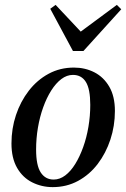

<svg xmlns="http://www.w3.org/2000/svg" viewBox="-20 -753 517 787"><path d="M196 14Q151 14 112 -5.5Q73 -25 50 -65Q27 -105 27 -165Q27 -226 45.5 -281.5Q64 -337 98 -381Q132 -425 179 -450.5Q226 -476 283 -476Q329 -476 367 -456.5Q405 -437 428 -397.5Q451 -358 451 -298Q451 -237 432.5 -181Q414 -125 380.5 -81Q347 -37 300 -11.5Q253 14 196 14ZM200 -17Q225 -17 247.5 -34Q270 -51 288.5 -81Q307 -111 321 -150Q335 -189 342.5 -233.5Q350 -278 350 -323Q350 -388 332 -417Q314 -446 279 -446Q254 -446 231.5 -429Q209 -412 190 -382Q171 -352 157 -313Q143 -274 135.5 -230Q128 -186 128 -140Q128 -75 147 -46Q166 -17 200 -17ZM208 -733 331 -602H282L459 -733L477 -715L322 -544H279L186 -717Z"/></svg>

Font: Source Serif 4 48pt SemiBold
Style: Italic
Weight: 600
Italic angle: -12°
Designer: Frank Grießhammer
Foundry: Adobe Systems Incorporated
Version: Version 4.004;hotconv 1.0.116;makeotfexe 2.5.65601